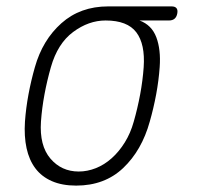

<svg xmlns="http://www.w3.org/2000/svg" viewBox="-20 -570 640 600"><path d="M508 -506H416Q454 -492 468.5 -453.5Q483 -415 479 -360Q476 -318 468 -275Q460 -232 448 -190Q423 -100 365 -45Q307 10 218 10Q174 10 142 -4Q110 -18 90.5 -44Q71 -70 63 -107Q55 -144 58 -190Q61 -232 69 -275Q77 -318 89 -360Q113 -445 172 -497.5Q231 -550 318 -550H516Q527 -550 531.5 -544.5Q536 -539 534 -528Q532 -517 525.5 -511.5Q519 -506 508 -506ZM226 -34Q253 -34 279.5 -44.5Q306 -55 329 -75.5Q352 -96 370 -125Q388 -154 398 -190Q410 -232 418 -275Q426 -318 429 -360Q434 -432 406 -469Q378 -506 310 -506Q257 -506 208.5 -470Q160 -434 139 -360Q127 -318 119 -275Q111 -232 108 -190Q103 -115 137.5 -74.5Q172 -34 226 -34Z"/></svg>

Font: Maple Mono NL Thin
Style: Italic
Weight: 250
Italic angle: -10°
Monospace: yes
Designer: subframe7536
Version: Version 7.000